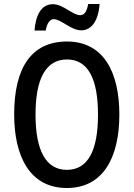

<svg xmlns="http://www.w3.org/2000/svg" viewBox="-20 -932 669 962"><path d="M153 -779H209C216 -817 230 -836 250 -836C285 -836 336 -780 387 -780C438 -780 473 -827 479 -912H422C415 -876 404 -856 382 -856C343 -856 297 -911 245 -911C183 -911 158 -849 153 -779ZM578 -358C578 -573 497 -724 316 -724C139 -724 51 -595 51 -359C51 -146 131 10 315 10C497 10 578 -143 578 -358ZM158 -358C158 -537 209 -634 316 -634C420 -634 471 -539 471 -358C471 -176 420 -81 315 -81C210 -81 158 -178 158 -358Z"/></svg>

Font: Noto Sans Myanmar UI Condensed Medium
Style: Regular
Weight: 500
Width: 3
Designer: Monotype Design Team
Foundry: Monotype Imaging Inc.
Version: Version 2.103